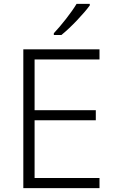

<svg xmlns="http://www.w3.org/2000/svg" viewBox="-20 -968 593 988"><path d="M442 -940V-948H374C348 -904 294 -836 257 -797V-788H296C346 -828 412 -899 442 -940ZM492 0V-52H158V-349H473V-401H158V-662H492V-714H100V0Z"/></svg>

Font: Noto Sans Gurmukhi Light
Style: Regular
Weight: 300
Designer: Jelle Bosma - Monotype Design Team
Foundry: Monotype Imaging Inc.
Version: Version 2.004